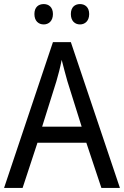

<svg xmlns="http://www.w3.org/2000/svg" viewBox="-20 -923 610 943"><path d="M149 -854C149 -820 169 -803 195 -803C219 -803 240 -820 240 -854C240 -888 219 -903 195 -903C169 -903 149 -888 149 -854ZM328 -854C328 -820 348 -803 373 -803C397 -803 418 -820 418 -854C418 -888 397 -903 373 -903C348 -903 328 -888 328 -854ZM478 0H569L328 -716H240L0 0H91L164 -222H404ZM311 -524 381 -301H187L257 -524C265 -551 276 -592 283 -629C289 -602 305 -547 311 -524Z"/></svg>

Font: Noto Sans Myanmar UI SemiCondensed
Style: Regular
Weight: 400
Width: 4
Designer: Monotype Design Team
Foundry: Monotype Imaging Inc.
Version: Version 2.103